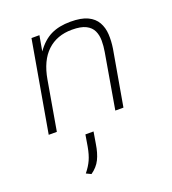

<svg xmlns="http://www.w3.org/2000/svg" viewBox="-133 -581 837 932"><g transform="rotate(-20 285.0 -115.0)"><path d="M50 0 132 -470H173L159 -391Q193 -439 235 -459.5Q277 -480 336 -480Q392 -480 424.5 -464.5Q457 -449 472.5 -421.5Q488 -394 490 -359.5Q492 -325 486 -286L436 0H394L443 -285Q448 -314 448 -342Q448 -370 437.5 -392.5Q427 -415 401.5 -428Q376 -441 330 -441Q252 -441 202 -394Q152 -347 136 -254L92 0ZM180 250 155 238Q177 211 189 184.5Q201 158 208 119L218 59H260L250 119Q243 165 227.5 196.5Q212 228 180 250Z"/></g></svg>

Font: Gantari ExtraLight
Style: Italic
Weight: 250
Italic angle: -10°
Designer: Anugrah Pasau
Foundry: Lafontype
Version: Version 1.000